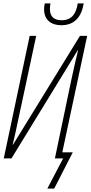

<svg xmlns="http://www.w3.org/2000/svg" viewBox="-20 -923 528 1119"><path d="M337 -776C412 -776 454 -821 468 -903H433C424 -844 399 -805 339 -805C296 -805 271 -826 271 -869C271 -881 272 -894 274 -903H241C238 -892 237 -879 237 -868C237 -810 275 -776 337 -776ZM256 176H296L404 -35H343L488 -714H446L56 -80H54C67 -132 74 -168 86 -224L191 -714H153L2 0H47L433 -630H435C422 -578 413 -536 396 -459L300 0H348Z"/></svg>

Font: Noto Sans ExtraCondensed ExtraLight
Style: Italic
Weight: 200
Width: 2
Italic angle: -12°
Designer: Monotype Design Team
Foundry: Monotype Imaging Inc.
Version: Version 2.013